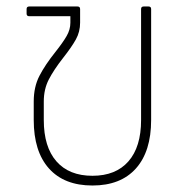

<svg xmlns="http://www.w3.org/2000/svg" viewBox="-20 -562 576 592"><path d="M438 -542Q446 -542 446 -534V-192Q446 -95 399 -42.5Q352 10 265 10Q178 10 131 -42.5Q84 -95 84 -192V-249Q84 -294 101.5 -328Q119 -362 151 -402Q174 -431 185.5 -451Q197 -471 197 -492V-512H70Q62 -512 62 -520V-534Q62 -542 70 -542H219Q227 -542 227 -534V-492Q227 -464 214 -440.5Q201 -417 175 -384Q146 -347 130.5 -317Q115 -287 115 -249V-192Q115 -109 154 -64.5Q193 -20 265 -20Q337 -20 376 -64.5Q415 -109 415 -192V-534Q415 -542 423 -542Z"/></svg>

Font: LINE Seed Sans TH App Thin
Style: Regular
Weight: 250
Designer: Dalton Maag Ltd | Thai characters by Cadson Demak Co.,Ltd.
Foundry: Dalton Maag Ltd
Version: Version 1.003